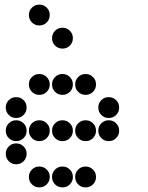

<svg xmlns="http://www.w3.org/2000/svg" viewBox="-20 -815 640 830"><path d="M149 -795Q131 -795 118 -782Q105 -769 105 -751V-749Q105 -731 118 -718Q131 -705 149 -705H151Q169 -705 182 -718Q195 -731 195 -749V-751Q195 -769 182 -782Q169 -795 151 -795ZM249 -695Q231 -695 218 -682Q205 -669 205 -651V-649Q205 -631 218 -618Q231 -605 249 -605H251Q269 -605 282 -618Q295 -631 295 -649V-651Q295 -669 282 -682Q269 -695 251 -695ZM149 -495Q131 -495 118 -482Q105 -469 105 -451V-449Q105 -431 118 -418Q131 -405 149 -405H151Q169 -405 182 -418Q195 -431 195 -449V-451Q195 -469 182 -482Q169 -495 151 -495ZM249 -495Q231 -495 218 -482Q205 -469 205 -451V-449Q205 -431 218 -418Q231 -405 249 -405H251Q269 -405 282 -418Q295 -431 295 -449V-451Q295 -469 282 -482Q269 -495 251 -495ZM349 -495Q331 -495 318 -482Q305 -469 305 -451V-449Q305 -431 318 -418Q331 -405 349 -405H351Q369 -405 382 -418Q395 -431 395 -449V-451Q395 -469 382 -482Q369 -495 351 -495ZM49 -395Q31 -395 18 -382Q5 -369 5 -351V-349Q5 -331 18 -318Q31 -305 49 -305H51Q69 -305 82 -318Q95 -331 95 -349V-351Q95 -369 82 -382Q69 -395 51 -395ZM449 -395Q431 -395 418 -382Q405 -369 405 -351V-349Q405 -331 418 -318Q431 -305 449 -305H451Q469 -305 482 -318Q495 -331 495 -349V-351Q495 -369 482 -382Q469 -395 451 -395ZM49 -295Q31 -295 18 -282Q5 -269 5 -251V-249Q5 -231 18 -218Q31 -205 49 -205H51Q69 -205 82 -218Q95 -231 95 -249V-251Q95 -269 82 -282Q69 -295 51 -295ZM149 -295Q131 -295 118 -282Q105 -269 105 -251V-249Q105 -231 118 -218Q131 -205 149 -205H151Q169 -205 182 -218Q195 -231 195 -249V-251Q195 -269 182 -282Q169 -295 151 -295ZM249 -295Q231 -295 218 -282Q205 -269 205 -251V-249Q205 -231 218 -218Q231 -205 249 -205H251Q269 -205 282 -218Q295 -231 295 -249V-251Q295 -269 282 -282Q269 -295 251 -295ZM349 -295Q331 -295 318 -282Q305 -269 305 -251V-249Q305 -231 318 -218Q331 -205 349 -205H351Q369 -205 382 -218Q395 -231 395 -249V-251Q395 -269 382 -282Q369 -295 351 -295ZM449 -295Q431 -295 418 -282Q405 -269 405 -251V-249Q405 -231 418 -218Q431 -205 449 -205H451Q469 -205 482 -218Q495 -231 495 -249V-251Q495 -269 482 -282Q469 -295 451 -295ZM49 -195Q31 -195 18 -182Q5 -169 5 -151V-149Q5 -131 18 -118Q31 -105 49 -105H51Q69 -105 82 -118Q95 -131 95 -149V-151Q95 -169 82 -182Q69 -195 51 -195ZM149 -95Q131 -95 118 -82Q105 -69 105 -51V-49Q105 -31 118 -18Q131 -5 149 -5H151Q169 -5 182 -18Q195 -31 195 -49V-51Q195 -69 182 -82Q169 -95 151 -95ZM249 -95Q231 -95 218 -82Q205 -69 205 -51V-49Q205 -31 218 -18Q231 -5 249 -5H251Q269 -5 282 -18Q295 -31 295 -49V-51Q295 -69 282 -82Q269 -95 251 -95ZM349 -95Q331 -95 318 -82Q305 -69 305 -51V-49Q305 -31 318 -18Q331 -5 349 -5H351Q369 -5 382 -18Q395 -31 395 -49V-51Q395 -69 382 -82Q369 -95 351 -95Z"/></svg>

Font: Doto Black Rounded Black
Style: Regular
Weight: 900
Monospace: yes
Version: Version 1.000